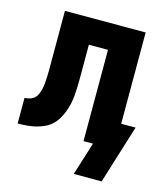

<svg xmlns="http://www.w3.org/2000/svg" viewBox="-102 -599 712 825"><g transform="rotate(15 254.0 -186.5)"><path d="M427 147H303L349 0H307V-406H222V-261Q222 -242 221.5 -222Q221 -202 219.5 -183Q218 -164 214 -144.5Q210 -125 203 -106.5Q196 -88 186 -71Q176 -54 161.5 -41Q147 -28 129 -20Q111 -12 92 -7.5Q73 -3 53.5 -1.5Q34 0 14 0V-114Q29 -114 43.5 -120Q58 -126 66 -139Q74 -152 77.5 -167Q81 -182 82.5 -197Q84 -212 84.5 -227Q85 -242 85 -258V-520H444V-114H508Z"/></g></svg>

Font: Iosevka Term Curly Heavy
Style: Regular
Weight: 900
Designer: Belleve Invis
Foundry: Belleve Invis
Version: Version 32.3.0